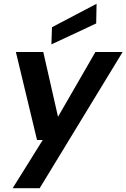

<svg xmlns="http://www.w3.org/2000/svg" viewBox="-20 -776 669 1016"><path d="M47 220 206 -35H176L64 -501H209L287 -158L485 -501H629L190 220ZM252 -541 255 -632 491 -756 489 -652Z"/></svg>

Font: DM Sans 17pt
Style: Bold Italic
Weight: 700
Italic angle: -10°
Version: Version 4.004;gftools[0.9.30]